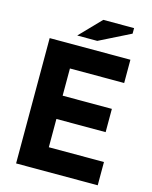

<svg xmlns="http://www.w3.org/2000/svg" viewBox="-127 -953 821 1036"><g transform="rotate(15 283.0 -435.0)"><path d="M65 -700H516V-570H213V-418H488V-288H213V-130H521V0H65ZM319 -870H491V-839L317 -752H205Z"/></g></svg>

Font: PT Sans Caption
Style: Bold
Weight: 700
Designer: A.Korolkova, O.Umpeleva, V.Yefimov
Foundry: ParaType Ltd
Version: Version 2.003W OFL